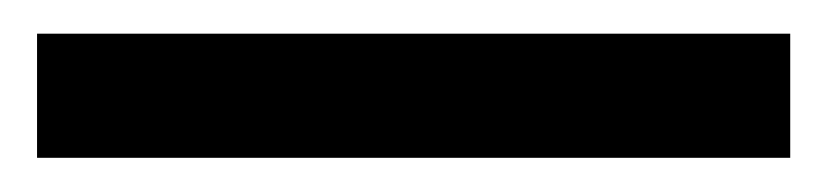

<svg xmlns="http://www.w3.org/2000/svg" viewBox="-20 -20 491 114"><path d="M449.2 73.7H2V0H449.2Z"/></svg>

Font: RobotoDraft
Style: Regular
Weight: 400
Version: Version 2.001101; 2014